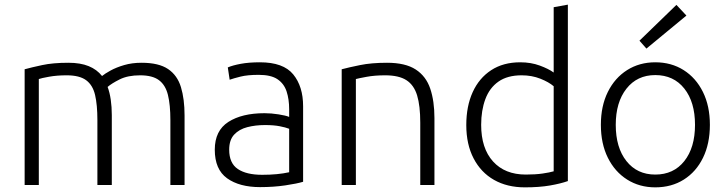

<svg xmlns="http://www.w3.org/2000/svg" viewBox="-20 -796 3130 826"><path d="M86 0V-498Q115 -506 161.5 -516Q208 -526 274 -526Q326 -526 361.5 -511.5Q397 -497 419 -469Q431 -479 455.5 -492.5Q480 -506 514 -516Q548 -526 589 -526Q663 -526 703 -499Q743 -472 758.5 -421Q774 -370 774 -299V0H713V-279Q713 -345 702.5 -387.5Q692 -430 664 -451Q636 -472 583 -472Q530 -472 495 -454.5Q460 -437 443 -422Q452 -398 456.5 -367Q461 -336 461 -301V0H399V-279Q399 -345 389 -387.5Q379 -430 350.5 -451Q322 -472 267 -472Q225 -472 191.5 -466Q158 -460 147 -456V0Z M1099 9Q1010 9 957 -29Q904 -67 904 -152Q904 -234 962.5 -271.5Q1021 -309 1118 -309Q1147 -309 1178.5 -304Q1210 -299 1224 -293V-326Q1224 -369 1213 -402.5Q1202 -436 1174 -455Q1146 -474 1093 -474Q1045 -474 1015 -466.5Q985 -459 968 -453L960 -506Q981 -515 1016 -521.5Q1051 -528 1098 -528Q1199 -528 1241.5 -476Q1284 -424 1284 -339V-14Q1258 -6 1207.5 1.5Q1157 9 1099 9ZM1108 -44Q1175 -44 1224 -55V-242Q1209 -248 1183 -253Q1157 -258 1120 -258Q1079 -258 1044 -249Q1009 -240 987.5 -217Q966 -194 966 -152Q966 -94 1003 -69Q1040 -44 1108 -44Z M1450 0V-498Q1480 -506 1529 -516Q1578 -526 1645 -526Q1724 -526 1768.5 -497Q1813 -468 1831 -414.5Q1849 -361 1849 -288V0H1788V-268Q1788 -341 1774.5 -385.5Q1761 -430 1728.5 -451Q1696 -472 1637 -472Q1592 -472 1557 -465.5Q1522 -459 1511 -456V0Z M2238 10Q2162 10 2105.5 -22Q2049 -54 2017.5 -114.5Q1986 -175 1986 -258Q1986 -339 2013.5 -399.5Q2041 -460 2093 -494Q2145 -528 2218 -528Q2264 -528 2302 -514Q2340 -500 2362 -484V-765L2423 -776V-17Q2392 -6 2346 2Q2300 10 2238 10ZM2242 -45Q2284 -45 2314.5 -49.5Q2345 -54 2362 -59V-425Q2341 -443 2304.5 -457.5Q2268 -472 2224 -472Q2163 -472 2124.5 -445Q2086 -418 2068 -369.5Q2050 -321 2050 -259Q2050 -158 2101 -101.5Q2152 -45 2242 -45Z M2799 10Q2731 10 2678 -23.5Q2625 -57 2595 -117.5Q2565 -178 2565 -259Q2565 -340 2595 -400.5Q2625 -461 2678 -494.5Q2731 -528 2799 -528Q2868 -528 2921 -494.5Q2974 -461 3004 -400.5Q3034 -340 3034 -259Q3034 -178 3004.5 -117.5Q2975 -57 2922 -23.5Q2869 10 2799 10ZM2799 -45Q2878 -45 2924 -103Q2970 -161 2970 -259Q2970 -357 2924 -415Q2878 -473 2799 -473Q2721 -473 2675 -414.5Q2629 -356 2629 -259Q2629 -161 2675 -103Q2721 -45 2799 -45ZM2761 -587 2731 -621 2890 -775 2933 -729Z"/></svg>

Font: Ubuntu Sans Light
Style: Regular
Weight: 300
Designer: Dalton Maag Ltd
Foundry: Dalton Maag Ltd
Version: Version 1.006; ttfautohint (v1.8.4.7-5d5b)